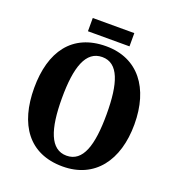

<svg xmlns="http://www.w3.org/2000/svg" viewBox="-151 -972 1012 1103"><g transform="rotate(20 354.5 -420.5)"><path d="M227 -770H481V-851H227ZM355 10C551 10 661 -137 661 -358C661 -580 551 -725 356 -725C148 -725 48 -580 48 -359C48 -137 148 10 355 10ZM355 -56C256 -56 218 -168 218 -358C218 -548 256 -659 356 -659C455 -659 491 -548 491 -358C491 -168 455 -56 355 -56Z"/></g></svg>

Font: Noto Serif Khmer Condensed ExtraBold
Style: Regular
Weight: 800
Width: 3
Designer: Danh Hong and the Monotype Design Team
Foundry: Monotype Imaging Inc.
Version: Version 2.004